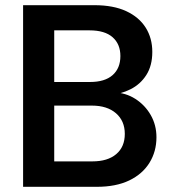

<svg xmlns="http://www.w3.org/2000/svg" viewBox="-20 -720 666 740"><path d="M69 0V-700H344Q417 -700 466.5 -677Q516 -654 541.5 -613.5Q567 -573 567 -520Q567 -467 544 -431Q521 -395 483 -376Q445 -357 401 -353L417 -364Q464 -363 501.5 -339Q539 -315 561 -276.5Q583 -238 583 -191Q583 -136 556 -92.5Q529 -49 478 -24.5Q427 0 353 0ZM189 -98H336Q395 -98 428 -126Q461 -154 461 -204Q461 -254 427 -283.5Q393 -313 334 -313H189ZM189 -404H327Q384 -404 414 -430.5Q444 -457 444 -504Q444 -550 414 -576.5Q384 -603 325 -603H189Z"/></svg>

Font: DM Sans 24pt SemiBold
Style: Regular
Weight: 600
Designer: Colophon Foundry, Jonny Pinhorn
Foundry: Colophon Foundry
Version: Version 4.004;gftools[0.9.30]